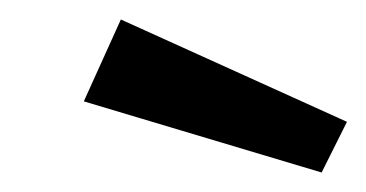

<svg xmlns="http://www.w3.org/2000/svg" viewBox="-20 -755 376 197"><path d="M104 -735 66 -651 310 -578 336 -630Z"/></svg>

Font: United Sans SemiBold
Style: Italic
Weight: 600
Italic angle: -8°
Designer: Pablo Impallari, Rodrigo Fuenzalida (Modified by Dan O. Williams)
Version: Version 1.000;PS 001.000;hotconv 1.0.88;makeotf.lib2.5.64775